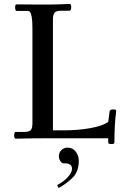

<svg xmlns="http://www.w3.org/2000/svg" viewBox="-20 -695 617 965"><path d="M246 -40H304Q373 -40 434 -51Q495 -62 524 -82L531 -137Q532 -141 537.5 -143Q543 -145 550 -145Q565 -145 564 -137Q559 -100 557 -58Q555 -16 555 22Q555 29 540 29Q534 29 529 27.5Q524 26 524 22V0H199Q157 0 132 0.5Q107 1 91 1.5Q75 2 59 2Q55 2 53 -3Q51 -8 51 -14Q51 -21 53 -26.5Q55 -32 59 -32H102Q128 -32 135.5 -42Q143 -52 143 -78V-552Q143 -591 139.5 -609.5Q136 -628 131.5 -634Q127 -640 122 -640H64Q56 -640 56 -659Q56 -664 57.5 -668.5Q59 -673 64 -673Q96 -673 128 -672.5Q160 -672 190 -672Q233 -672 257.5 -672.5Q282 -673 298 -674Q314 -675 330 -675Q335 -675 336.5 -670Q338 -665 338 -659Q338 -652 336 -646.5Q334 -641 330 -641H287Q262 -641 254 -631Q246 -621 246 -595ZM267 235Q299 219 320.5 195.5Q342 172 342 153Q342 123 296 126Q288 122 282 112.5Q276 103 276 90Q276 72 288.5 59.5Q301 47 320 47Q346 47 361 67.5Q376 88 376 113Q376 167 346 197Q316 227 275 250Z"/></svg>

Font: Sedan SC
Style: Regular
Weight: 400
Designer: Sebastian Salazar
Foundry: Sebastian Salazar
Version: Version 1.100; ttfautohint (v1.8.4.7-5d5b)